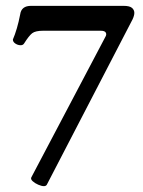

<svg xmlns="http://www.w3.org/2000/svg" viewBox="-20 -437 490 656"><path d="M130 199Q122 199 110.5 194Q99 189 91.5 182Q84 175 87 169L340 -311Q345 -319 341.5 -325.5Q338 -332 324 -332H128Q101 -332 90 -323.5Q79 -315 62 -288Q58 -282 49 -282.5Q40 -283 32 -288.5Q24 -294 24 -302Q31 -318 37.5 -340Q44 -362 49 -388Q53 -417 86 -417H402Q423 -417 431 -410Q439 -403 439 -393Q439 -384 433 -371L140 194Q137 199 130 199Z"/></svg>

Font: Junicode SmExp
Style: Bold
Weight: 700
Width: 6
Designer: Peter S. Baker
Version: Version 2.205; ttfautohint (v1.8.4)